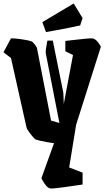

<svg xmlns="http://www.w3.org/2000/svg" viewBox="-46 -842 599 1102"><path d="M159 -41Q155 -43 143 -56.5Q131 -70 120 -85.5Q109 -101 107 -107L17 -509L-26 -542L17 -622Q37 -622 64 -618.5Q91 -615 113 -610.5Q135 -606 141 -601Q148 -594 155 -585Q162 -576 166 -567L247 -150L295 -136L217 -535Q215 -545 218.5 -566.5Q222 -588 226 -609H257L317 -312Q318 -307 318.5 -288.5Q319 -270 320 -245L373 -526L329 -548V-607Q356 -610 390 -614Q424 -618 452 -620.5Q480 -623 488 -621Q504 -616 516.5 -599.5Q529 -583 533 -574L391 -126L351 119L428 149V217Q407 220 377 224.5Q347 229 317.5 233Q288 237 266.5 239Q245 241 240 239Q229 236 219 224Q209 212 201.5 199Q194 186 192 180L264 -20Q247 -22 225.5 -26Q204 -30 185.5 -34Q167 -38 159 -41ZM218 -658 197 -715 377 -822 428 -738 414 -696Q387 -690 352.5 -683Q318 -676 282.5 -669.5Q247 -663 218 -658Z"/></svg>

Font: Grenze Gotisch ExtraBold
Style: Regular
Weight: 800
Designer: Renata Polastri
Foundry: Omnibus-Type
Version: Version 1.001